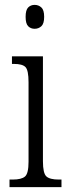

<svg xmlns="http://www.w3.org/2000/svg" viewBox="-20 -767 281 787"><path d="M122 -649Q106 -649 95.5 -659.5Q85 -670 85 -698Q85 -726 95.5 -736.5Q106 -747 122 -747Q138 -747 149.5 -736.5Q161 -726 161 -698Q161 -670 149.5 -659.5Q138 -649 122 -649ZM19 0V-31H32Q68 -31 82.5 -43.5Q97 -56 97 -104V-430Q97 -479 84.5 -492Q72 -505 37 -505H29V-536H156V-106Q156 -57 170 -44Q184 -31 221 -31H232V0Z"/></svg>

Font: Noto Serif ExtraCondensed Light
Style: Regular
Weight: 300
Width: 2
Designer: Monotype Design Team
Foundry: Monotype Imaging Inc.
Version: Version 2.014; ttfautohint (v1.8.4.7-5d5b)